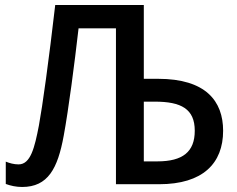

<svg xmlns="http://www.w3.org/2000/svg" viewBox="-20 -734 944 765"><path d="M68 11C171 11 210 -62 234 -194C253 -297 277 -481 293 -621H442V0H614C788 0 869 -83 869 -213C869 -331 800 -420 610 -420H553V-714H200C175 -497 149 -309 135 -234C118 -146 102 -79 54 -79C35 -79 18 -84 3 -90V-1C22 6 44 11 68 11ZM553 -91V-329H597C702 -329 756 -300 756 -213C756 -129 708 -91 607 -91Z"/></svg>

Font: Noto Sans Thai Medium
Style: Regular
Weight: 500
Designer: Monotype Design Team
Foundry: Monotype Imaging Inc.
Version: Version 1.901